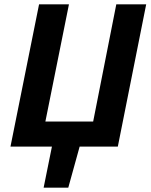

<svg xmlns="http://www.w3.org/2000/svg" viewBox="-20 -672 690 880"><path d="M180 188 218 0H28L159 -652H296L188 -115H407L513 -652H650L520 0H345L293 188Z"/></svg>

Font: Source Sans 3
Style: Bold Italic
Weight: 700
Italic angle: -11°
Designer: Paul D. Hunt
Foundry: Adobe
Version: Version 3.052;hotconv 1.1.0;makeotfexe 2.6.0